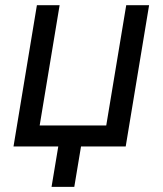

<svg xmlns="http://www.w3.org/2000/svg" viewBox="-20 -566 628 742"><path d="M32.2 0 122.6 -545.9H210.4L133.3 -81.1H390.6L467.8 -545.9H556.2L465.8 0ZM179.2 156.2 210.4 -31.2H298.3L267.1 156.2Z"/></svg>

Font: Inter
Style: Italic
Weight: 400
Italic angle: -9.3988°
Designer: Rasmus Andersson
Foundry: rsms
Version: Version 4.001;git-66647c0bb